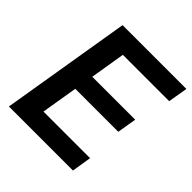

<svg xmlns="http://www.w3.org/2000/svg" viewBox="-194 -870 1013 1013"><g transform="rotate(45 312.0 -364.0)"><path d="M26.9 0 147.5 -727.5H623.5L605 -617.7H259.3L227.1 -421.9H547.4L529.3 -313.5H208.5L174.8 -109.9H522.5L504.9 0Z"/></g></svg>

Font: Inter 16pt SemiBold
Style: Italic
Weight: 600
Italic angle: -9.3988°
Version: Version 4.001;git-66647c0bb